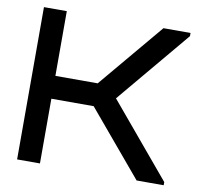

<svg xmlns="http://www.w3.org/2000/svg" viewBox="-80 -807 956 894"><g transform="rotate(10 398.5 -360.0)"><path d="M622 -720H750V-705L461 -360L750 -15V0H622L365 -306H165V0H57V-720H165V-414H365Z"/></g></svg>

Font: Orbitron
Style: Regular
Weight: 500
Designer: Matt McInerney
Foundry: Matt McInerney
Version: 1.000